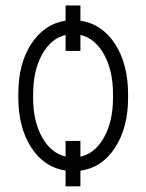

<svg xmlns="http://www.w3.org/2000/svg" viewBox="-20 -611 529 696"><path d="M46.4 -271.5Q46.4 -380.9 94 -452.9Q141.6 -524.9 217.8 -536.1V-591.3H271.5V-536.1Q349.6 -524.4 397 -451.7Q444.3 -378.9 444.3 -268.6V-255.9Q444.3 -148.4 397 -75.7Q349.6 -2.9 271.5 7.8V64.5H217.8V7.3Q139.6 -4.4 93 -76.7Q46.4 -148.9 46.4 -257.8ZM271.5 -43Q324.2 -54.7 356.7 -112.3Q389.2 -169.9 389.6 -254.4V-271.5Q389.6 -354.5 357.4 -413.1Q325.2 -471.7 271.5 -484.4V-426.3H217.8V-484.4Q164.6 -471.7 132.3 -413.1Q100.1 -354.5 100.1 -268.6V-255.9Q100.1 -172.4 132.1 -114.3Q164.1 -56.2 217.8 -43.5V-100.1H271.5Z"/></svg>

Font: Roboto Condensed Light
Style: Regular
Weight: 300
Designer: Google
Version: Version 2.134; 2016